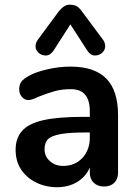

<svg xmlns="http://www.w3.org/2000/svg" viewBox="-20 -782 580 810"><path d="M358.9 -202.1V-223.1H340.8Q213.4 -223.6 184.1 -196.3Q168 -181.6 168 -152.1Q168 -122.6 190.4 -102.3Q212.9 -82 246.1 -82Q295.9 -82 327.4 -115.5Q358.9 -148.9 358.9 -202.1ZM358.9 -312Q359.4 -405.8 279.3 -405.8Q241.2 -405.8 211.2 -397.5Q181.2 -389.2 140.1 -373Q114.3 -359.9 99.1 -359.9Q84 -359.9 72.5 -373Q61 -386.2 61 -405.3Q61 -424.3 69.6 -436.8Q78.1 -449.2 105.7 -464.1Q133.3 -479 181.6 -490Q230 -501 276.9 -501Q378.9 -501 428.5 -450.4Q478 -399.9 478 -296.9V-53.2Q478 -26.4 461.9 -10.7Q445.8 4.9 418.9 4.9Q392.1 4.9 375.5 -11Q358.9 -26.9 358.9 -53.2V-75.2Q341.8 -36.1 305.4 -14.2Q269 7.8 220.7 7.8Q172.4 7.8 132.1 -12.2Q91.8 -32.2 68.8 -67.1Q45.9 -102.1 45.9 -150.6Q45.9 -199.2 73.5 -230.2Q101.1 -261.2 163.1 -275.1Q225.1 -289.1 334 -289.1H358.9ZM139.2 -613.8 227.1 -732.9Q250.5 -762.2 272.2 -762.2Q293.9 -762.2 304.9 -755.1Q315.9 -748 327.1 -731.9L415 -613.8Q423.8 -601.6 423.8 -586.7Q423.8 -571.8 411.4 -559.8Q398.9 -547.9 380.4 -547.9Q361.8 -547.9 348.1 -568.8L276.9 -679.2L206.1 -568.8Q191.9 -547.9 173.3 -547.9Q154.8 -547.9 142.3 -559.8Q129.9 -571.8 129.9 -586.4Q129.9 -601.1 139.2 -613.8Z"/></svg>

Font: Nunito-Bold
Style: Bold
Weight: 700
Designer: Vernon Adams
Foundry: newtypography
Version: Version 3.000